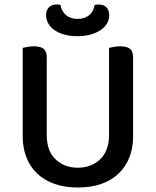

<svg xmlns="http://www.w3.org/2000/svg" viewBox="-20 -820 693 854"><path d="M572 -213Q572 -162 555.5 -120Q539 -78 507.5 -48Q476 -18 430.5 -2Q385 14 326 14Q268 14 222.5 -2Q177 -18 145.5 -48Q114 -78 97.5 -120Q81 -162 81 -213V-607Q88 -609 102 -611.5Q116 -614 131 -614Q160 -614 174 -603Q188 -592 188 -564V-219Q188 -148 227.5 -111Q267 -74 326 -74Q356 -74 381 -83.5Q406 -93 425 -111Q444 -129 454.5 -156Q465 -183 465 -219V-607Q472 -609 486 -611.5Q500 -614 515 -614Q544 -614 558 -603Q572 -592 572 -564ZM325 -736Q357 -736 376.5 -752.5Q396 -769 401 -798Q406 -799 410 -799.5Q414 -800 419 -800Q442 -800 454 -787Q466 -774 466 -752Q466 -734 457 -717.5Q448 -701 430 -688Q412 -675 385.5 -667Q359 -659 325 -659Q290 -659 263.5 -667Q237 -675 219.5 -688Q202 -701 193.5 -718Q185 -735 185 -752Q185 -774 197 -787Q209 -800 232 -800Q237 -800 241 -799.5Q245 -799 249 -798Q254 -769 274 -752.5Q294 -736 325 -736Z"/></svg>

Font: Baloo Tammudu 2 Medium
Style: Regular
Weight: 500
Designer: Maithili Shingre, Omkar Shende and Ek Type
Foundry: Ek Type
Version: Version 1.640;hotconv 1.0.111;makeotfexe 2.5.65597; ttfautoh